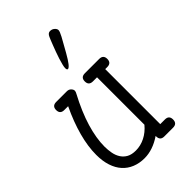

<svg xmlns="http://www.w3.org/2000/svg" viewBox="-204 -741 817 817"><g transform="rotate(-45 204.0 -332.5)"><path d="M340.8 -54.2H313V-385.3H325.2C341.8 -385.3 350.1 -393.4 350.1 -409.7C350.1 -425.9 341.8 -434.1 325.2 -434.1H239.3C222.7 -434.1 214.4 -425.9 214.4 -409.7C214.4 -393.4 222.7 -385.3 239.3 -385.3H263.7V-100.1C249.7 -83.2 233.7 -70.2 215.8 -61.3C197.9 -52.3 179.5 -47.9 160.6 -47.9C144 -47.9 130.5 -50.8 119.9 -56.6C109.3 -62.5 100.8 -70.4 94.5 -80.3C88.1 -90.3 83.7 -101.6 81.3 -114.5C78.9 -127.4 77.6 -140.6 77.6 -154.3C77.6 -187.5 83.7 -224.6 95.9 -265.6C108.2 -306.6 127 -350.9 152.3 -398.4C155.3 -403.3 156.7 -407.9 156.7 -412.1C156.7 -416.7 154.4 -421.5 149.7 -426.5C144.9 -431.6 138.5 -434.1 130.4 -434.1H66.9C50.3 -434.1 42 -425.9 42 -409.7C42 -393.4 50.3 -385.3 66.9 -385.3H89.8C69.3 -342.3 53.9 -301.4 43.5 -262.7C33 -224 27.8 -187.8 27.8 -154.3C27.8 -129.2 31 -107 37.4 -87.6C43.7 -68.3 52.8 -52 64.7 -38.8C76.6 -25.6 90.9 -15.6 107.7 -8.8C124.4 -2 143.1 1.5 163.6 1.5C180.2 1.5 196.9 -1.4 213.6 -7.1C230.4 -12.8 247.1 -21.3 263.7 -32.7V-29.8C263.7 -13.2 271.8 -4.9 288.1 -4.9H340.8C357.4 -4.9 365.7 -13.2 365.7 -29.8C365.7 -46.1 357.4 -54.2 340.8 -54.2ZM242.2 -650.4C241.2 -648.4 239.4 -644.3 236.8 -637.9L227.8 -615L216.8 -585.9C212.9 -575.5 209.4 -565.3 206.3 -555.4C203.2 -545.5 200.6 -536.4 198.5 -528.1C196.4 -519.8 195.3 -513.3 195.3 -508.8C195.3 -501.3 197.3 -497.6 201.2 -497.6C209.3 -497.6 223.5 -515.5 243.7 -551.3L264.6 -588.6C270.5 -598.9 275.3 -607.6 279.1 -614.7C282.8 -621.9 285.6 -627.8 287.4 -632.3C289.1 -636.9 290 -640.5 290 -643.1C290 -648.3 287.3 -653.4 281.7 -658.4C276.2 -663.5 269.4 -666 261.2 -666C253.1 -666 246.7 -660.8 242.2 -650.4Z"/></g></svg>

Font: Nathan
Style: Regular
Weight: 400
Designer: Peter Wiegel
Foundry: Peter Wiegel
Version: Version 1.001 2009